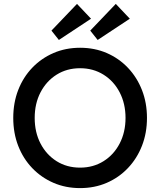

<svg xmlns="http://www.w3.org/2000/svg" viewBox="-20 -955 822 985"><path d="M391 10Q317 10 254.5 -17Q192 -44 145.5 -92.5Q99 -141 73.5 -206.5Q48 -272 48 -350Q48 -428 73.5 -493.5Q99 -559 145.5 -607.5Q192 -656 254.5 -683Q317 -710 391 -710Q465 -710 527.5 -683Q590 -656 636.5 -607Q683 -558 708.5 -492.5Q734 -427 734 -350Q734 -273 708.5 -207.5Q683 -142 636.5 -93Q590 -44 527.5 -17Q465 10 391 10ZM391 -95Q458 -95 511 -128Q564 -161 594 -219Q624 -277 624 -350Q624 -423 594 -481Q564 -539 511 -572Q458 -605 391 -605Q323 -605 270.5 -572Q218 -539 188 -481.5Q158 -424 158 -350Q158 -276 188 -218.5Q218 -161 270.5 -128Q323 -95 391 -95ZM282 -750 244 -798 375 -935 447 -859ZM481 -750 443 -798 574 -935 646 -859Z"/></svg>

Font: Readex Pro
Style: Regular
Weight: 400
Designer: Bonnie Shaver-Troup, Thomas Jockin
Foundry: Lexend
Version: Version 1.204; ttfautohint (v1.8.4.7-5d5b)